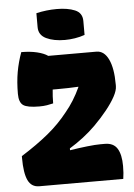

<svg xmlns="http://www.w3.org/2000/svg" viewBox="-62 -995 724 1041"><g transform="rotate(-5 300.0 -474.5)"><path d="M175 -936Q230 -949 287 -949Q346 -949 385.5 -932.5Q425 -916 425 -872V-796Q400 -787 371.5 -782.5Q343 -778 317 -778Q256 -778 215.5 -797.5Q175 -817 175 -860ZM223 -441Q207 -437 188.5 -434Q170 -431 147 -431Q82 -431 59.5 -447Q37 -463 37 -509Q37 -574 46.5 -627.5Q56 -681 75 -733Q123 -733 160.5 -724Q198 -715 219 -700H481Q523 -700 546.5 -651Q570 -602 570 -514V-505Q570 -481 552 -448Q534 -415 503.5 -377Q473 -339 435 -301Q404 -270 367 -241.5Q330 -213 292 -190V-180Q342 -188 387 -193Q432 -198 459 -198H483Q530 -198 550.5 -165Q571 -132 571 -70Q571 -30 566 0H109Q66 0 47.5 -39.5Q29 -79 29 -160V-171Q115 -225 177 -276Q239 -327 286 -387Q333 -443 367 -517V-519Q314 -516 253 -516H227Q225 -498 224 -479Q223 -460 223 -441Z"/></g></svg>

Font: Recursive Mn Csl St Blk
Style: Regular
Weight: 900
Monospace: yes
Version: Version 1.079;hotconv 1.0.112;makeotfexe 2.5.65598; ttfautoh